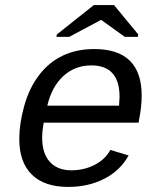

<svg xmlns="http://www.w3.org/2000/svg" viewBox="-20 -733 640 763"><path d="M153.8 -245.6Q147.5 -211.9 147.5 -186.5Q147.5 -123.5 178 -89.8Q208.5 -56.2 263.7 -56.2Q313.5 -56.2 355.7 -77.6Q397.9 -99.1 418.5 -137.2L491.2 -115.2Q457.5 -54.7 394.3 -22.5Q331.1 9.8 251 9.8Q156.2 9.8 106.4 -39.3Q56.6 -88.4 56.6 -180.7Q56.6 -241.2 76.2 -311.8Q95.7 -382.3 134.8 -433.8Q173.8 -485.4 229 -511.7Q284.2 -538.1 354.5 -538.1Q543 -538.1 543 -353Q543 -308.6 532.7 -257.3L530.8 -245.6ZM342.8 -473.1Q277.8 -473.1 231.7 -430.7Q185.5 -388.2 168 -313H453.1L455.1 -348.1Q455.1 -473.1 342.8 -473.1ZM529.3 -596.2 527.3 -586.4H476.1L382.3 -653.8H381.3L254.9 -586.4H204.1L206.1 -596.2L353 -712.9H433.1Z"/></svg>

Font: Cousine
Style: Italic
Weight: 400
Italic angle: -12°
Monospace: yes
Designer: Steve Matteson
Foundry: Monotype Imaging Inc.
Version: Version 1.21